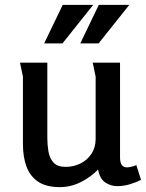

<svg xmlns="http://www.w3.org/2000/svg" viewBox="-20 -754 598 787"><path d="M174 -497V-187Q174 -161 178.5 -133.5Q183 -106 199 -88Q215 -70 249 -70Q282 -70 310 -84Q338 -98 355 -124Q372 -150 372 -184V-440Q372 -441 369 -454Q366 -467 363.5 -481Q361 -495 360 -497H472V-110Q472 -88 479 -78Q486 -68 501 -68Q515 -68 539 -77L558 -17Q537 -6 511.5 1.5Q486 9 462 9Q434 9 411.5 -6Q389 -21 382 -59Q352 -28 311 -7.5Q270 13 225 13Q169 13 136 -9.5Q103 -32 88.5 -71.5Q74 -111 74 -163V-440L62 -497ZM237 -734H362L236 -576H161ZM385 -734H510L384 -576H309Z"/></svg>

Font: Rosario Light SemiBold
Style: Regular
Weight: 600
Version: Version 1.101; ttfautohint (v1.8.1.43-b0c9)